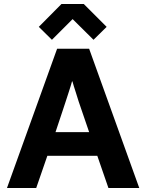

<svg xmlns="http://www.w3.org/2000/svg" viewBox="-20 -945 735 965"><path d="M289 -925H401L516 -810L450 -745L345 -849L241 -745L175 -810ZM680 0H525L469 -162H218L162 0H15L267 -700H428ZM342 -536Q340 -527 335 -512Q330 -497 324 -477.5Q318 -458 310.5 -436Q303 -414 296 -392L259 -281H428Q407 -341 390 -392Q382 -414 375 -436Q368 -458 362 -477.5Q356 -497 351 -512Q346 -527 344 -536Z"/></svg>

Font: Post Grotesk Bold
Style: Bold
Weight: 700
Version: Version 1.0